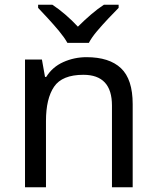

<svg xmlns="http://www.w3.org/2000/svg" viewBox="-20 -786 658 806"><path d="M343 -546Q439 -546 488 -499.5Q537 -453 537 -349V0H450V-343Q450 -472 330 -472Q241 -472 207 -422Q173 -372 173 -278V0H85V-536H156L169 -463H174Q200 -505 246 -525.5Q292 -546 343 -546ZM263 -606Q250 -629 228 -655.5Q206 -682 182 -708Q158 -734 140 -753V-766H200Q226 -749 254 -725Q282 -701 307 -674Q334 -701 362 -725Q390 -749 416 -766H478V-753Q459 -734 434.5 -708Q410 -682 387.5 -655.5Q365 -629 353 -606Z"/></svg>

Font: Noto Sans Tagbanwa
Style: Regular
Weight: 400
Designer: Monotype Design Team
Foundry: Monotype Imaging Inc.
Version: Version 2.001; ttfautohint (v1.8.4.7-5d5b)